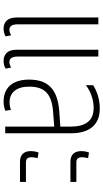

<svg xmlns="http://www.w3.org/2000/svg" viewBox="226 -791 574 1066"><g transform="rotate(90 513.0 -258.0)"><path d="M139 9C152 9 168 6 182 -2L176 -33C168 -28 155 -23 146 -23C126 -23 115 -37 115 -70V-517H77V-64C77 -10 105 9 139 9ZM318 9C332 9 348 6 361 -2L355 -33C347 -28 335 -23 325 -23C305 -23 294 -37 294 -70V-517H256V-64C256 -10 284 9 318 9Z M544 9C562 9 583 5 595 -1L590 -32C578 -27 564 -24 548 -24C495 -24 461 -61 461 -133C461 -221 503 -259 604 -266L683 -272V0H720V-365C720 -469 672 -525 583 -525C524 -525 479 -505 453 -488V-448C489 -475 533 -491 579 -491C651 -491 683 -446 683 -362V-306L596 -300C474 -290 422 -237 422 -132C422 -49 460 9 544 9Z M877 -362H990V-395H881C860 -395 853 -407 853 -427C853 -438 856 -452 858 -460L827 -465C822 -455 819 -436 819 -421C819 -389 835 -362 877 -362ZM877 -82H990V-115H881C860 -115 853 -127 853 -147C853 -158 856 -172 858 -180L827 -185C822 -175 819 -156 819 -141C819 -109 835 -82 877 -82Z"/></g></svg>

Font: Noto Sans Thai UI ExtCond ExtLt
Style: Regular
Weight: 200
Width: 2
Designer: Monotype Design Team
Foundry: Monotype Imaging Inc.
Version: Version 2.000